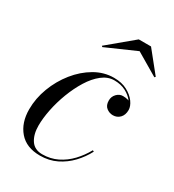

<svg xmlns="http://www.w3.org/2000/svg" viewBox="-169 -776 798 882"><g transform="rotate(30 230.0 -335.0)"><path d="M179.5 10Q107.5 10 69.2 -34.5Q31 -79 31 -150Q31 -208 52.5 -264.8Q74 -321.5 111.2 -368Q148.5 -414.5 196.2 -442.2Q244 -470 297 -470Q338.5 -470 367.8 -454.2Q397 -438.5 412.8 -416.5Q428.5 -394.5 428.5 -375Q428.5 -348.5 413.8 -333.2Q399 -318 377 -318Q358.5 -318 343 -330Q327.5 -342 327.5 -368Q327.5 -388.5 341.5 -403.2Q355.5 -418 374.5 -418Q389 -418 401 -414.5Q413 -411 420.2 -401.8Q427.5 -392.5 427.5 -375H420.5Q420.5 -393 406 -413Q391.5 -433 365.2 -446.8Q339 -460.5 304 -460.5Q270 -460.5 239.8 -436.8Q209.5 -413 185 -373.5Q160.5 -334 142.5 -286.8Q124.5 -239.5 115 -192.2Q105.5 -145 105.5 -106.5Q105.5 -60 125.2 -30.2Q145 -0.5 186 -0.5Q229 -0.5 265.2 -18.2Q301.5 -36 330 -66.2Q358.5 -96.5 378.5 -133L385.5 -129.5Q366 -92 336 -60.2Q306 -28.5 266.8 -9.2Q227.5 10 179.5 10ZM179 -565 174.5 -569.5 306.5 -679.5H371.5L460 -569.5L455.5 -564.5L337 -634.5Z"/></g></svg>

Font: Bodoni Moda 28pt
Style: Italic
Weight: 400
Italic angle: -13°
Designer: Owen Earl
Foundry: indestructible type
Version: Version 2.004